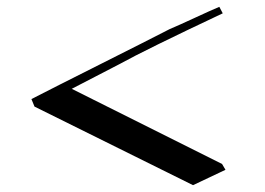

<svg xmlns="http://www.w3.org/2000/svg" viewBox="-20 -477 775 562"><path d="M545 65 81 -165 72 -187Q140 -222 274.5 -289.5Q409 -357 477 -392Q501 -402 549.5 -424.5Q598 -447 622 -457L632 -438Q405 -331 331 -290Q324 -286 190 -217L630 3L640 20Z"/></svg>

Font: Joscelyn
Style: Regular
Weight: 400
Designer: Peter S. Baker
Version: Version 1.012